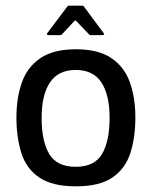

<svg xmlns="http://www.w3.org/2000/svg" viewBox="-20 -652 536 678"><path d="M248 6Q165 6 119 -25Q73 -56 55.5 -111.5Q38 -167 38 -237Q38 -307 57.5 -361.5Q77 -416 123 -447Q169 -478 248 -478Q327 -478 373 -447Q419 -416 438.5 -361.5Q458 -307 458 -237Q458 -167 440.5 -112Q423 -57 377.5 -25.5Q332 6 248 6ZM247 -63Q314 -63 340.5 -108.5Q367 -154 367 -236Q367 -317 338 -361Q309 -405 247 -405Q186 -405 156.5 -361Q127 -317 127 -236Q127 -153 154 -108Q181 -63 247 -63ZM150 -528Q147 -528 146 -530.5Q145 -533 147 -535L217 -628Q219 -632 224 -632H270Q275 -632 277 -628L346 -535Q348 -533 347.5 -530.5Q347 -528 343 -528H301Q297 -528 294 -531L250 -577Q246 -582 242 -577L199 -531Q197 -528 192 -528Z"/></svg>

Font: Glory Medium
Style: Regular
Weight: 500
Designer: Robert Leuschke
Foundry: Robert Leuschke
Version: Version 1.011